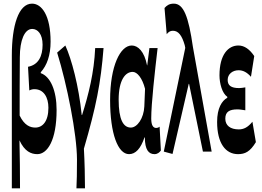

<svg xmlns="http://www.w3.org/2000/svg" viewBox="-20 -833 1437 1055"><path d="M45 -529V202H90C90 115 89 29 87 -62C115 -1 151 14 185 14C240 14 291 -61 291 -229C291 -335 257 -413 204 -431V-436C238 -474 258 -529 258 -604C258 -749 209 -813 156 -813C81 -813 45 -690 45 -529ZM88 -198C88 -307 88 -412 89 -519C89 -612 115 -674 157 -674C187 -674 214 -646 214 -587C214 -525 192 -477 134 -466L141 -336C150 -341 160 -343 169 -343C221 -343 246 -297 246 -241C246 -166 214 -132 174 -132C146 -132 114 -144 88 -198Z M400 202H447C447 138 445 56 441 -16C508 -246 534 -376 549 -569H503C497 -434 467 -315 431 -201H429C413 -361 373 -509 339 -583L294 -544C348 -370 403 -95 403 44C403 124 402 155 400 202Z M689 14C725 14 753 -16 774 -78H776C776 -10 797 14 829 14C845 14 856 5 864 -6L857 -137C852 -132 844 -130 838 -130C823 -130 811 -142 811 -182C811 -265 831 -440 846 -569H801L789 -474H788C773 -551 738 -583 704 -583C641 -583 585 -471 585 -283C585 -98 628 14 689 14ZM632 -285C632 -394 669 -438 709 -438C734 -438 762 -404 777 -345L773 -248C770 -183 734 -132 699 -132C657 -132 632 -177 632 -285Z M880 0 928 13 1017 -372H1019L1095 0H1143L1040 -575C1016 -742 989 -813 935 -813C911 -813 897 -804 884 -789L896 -645C905 -657 915 -664 930 -664C961 -664 980 -637 995 -585L998 -570Z M1288 14C1326 14 1354 1 1386 -52L1367 -164C1341 -132 1318 -122 1292 -122C1246 -122 1218 -143 1218 -181C1218 -219 1241 -232 1285 -232C1299 -232 1312 -229 1328 -227V-353C1315 -351 1305 -349 1294 -349C1250 -349 1231 -363 1231 -394C1231 -426 1258 -447 1291 -447C1316 -447 1338 -435 1359 -411L1377 -525C1352 -562 1323 -583 1290 -583C1234 -583 1186 -533 1186 -419C1186 -374 1201 -320 1229 -301V-296C1199 -279 1173 -239 1173 -163C1173 -45 1220 14 1288 14Z"/></svg>

Font: 寒蝉无机体 CompactMedium
Style: Regular
Weight: 500
Width: 3
Designer: ChillTanhei {Warren2060}; 
Source Han Sans {Ryoko NISHIZUKA 西塚涼子 (kana, bopomofo & ideographs); Paul D. Hunt (Latin, Gre
Foundry: ChillType&Adobe
Version: Version 1.000;Glyphs 3.1.1 (3135)